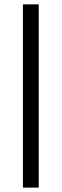

<svg xmlns="http://www.w3.org/2000/svg" viewBox="-20 -731 284 883"><path d="M158.2 -710.9H85.4V131.8H158.2Z"/></svg>

Font: Nahid
Style: Regular
Weight: 400
Foundry: DejaVu fonts team - Redesigned by Saber Rastikerdar
Version: Version 0.3.0